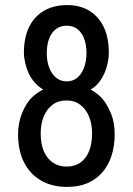

<svg xmlns="http://www.w3.org/2000/svg" viewBox="-20 -720 522 755"><path d="M244 15Q185 15 141.5 -10Q98 -35 74.5 -81.5Q51 -128 51 -193Q51 -214 55 -235Q59 -256 67 -276Q75 -296 86.5 -313.5Q98 -331 114 -344.5Q130 -358 150 -368Q131 -379 116.5 -395.5Q102 -412 93 -431.5Q84 -451 79 -472.5Q74 -494 74 -513Q74 -572 94.5 -614Q115 -656 153.5 -678Q192 -700 244 -700Q295 -700 331.5 -677.5Q368 -655 388 -613.5Q408 -572 408 -512Q408 -497 405 -480.5Q402 -464 396.5 -447.5Q391 -431 382.5 -416Q374 -401 362.5 -388.5Q351 -376 336 -368Q355 -358 370.5 -344Q386 -330 397 -312Q408 -294 416 -274.5Q424 -255 427.5 -234Q431 -213 431 -193Q431 -145 418 -106Q405 -67 380.5 -40Q356 -13 322 1Q288 15 244 15ZM242 -65Q274 -65 296 -80.5Q318 -96 330 -125Q342 -154 342 -195Q342 -233 330 -262Q318 -291 295.5 -308Q273 -325 241 -325Q209 -325 186.5 -308Q164 -291 152 -262Q140 -233 140 -195Q140 -154 152.5 -125Q165 -96 188 -80.5Q211 -65 242 -65ZM242 -400Q267 -400 284 -414.5Q301 -429 310.5 -454Q320 -479 320 -510Q320 -545 310.5 -569Q301 -593 284 -606Q267 -619 242 -619Q218 -619 200.5 -606Q183 -593 173.5 -569Q164 -545 164 -510Q164 -479 173.5 -454Q183 -429 200.5 -414.5Q218 -400 242 -400Z"/></svg>

Font: Fredoka Condensed
Style: Regular
Weight: 400
Width: 3
Designer: Ben Nathan
Foundry: Milena B. Brandão, Ben Nathan
Version: Version 2.001